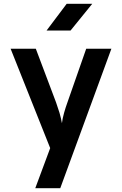

<svg xmlns="http://www.w3.org/2000/svg" viewBox="-20 -805 639 1005"><path d="M223.6 -645 329.1 -785.2H462.9L349.1 -645ZM164.6 180.2 242.7 -29.8 35.6 -549.8H167.5L273.4 -269Q282.2 -244.1 291.5 -214.4Q299.8 -185.1 304.2 -160.2Q307.1 -185.1 315.4 -214.4Q323.7 -243.7 333 -269L431.2 -549.8H563L295.4 180.2Z"/></svg>

Font: UDEV Gothic 35
Style: Bold
Weight: 700
Version: v2.1.0; ttfautohint (v1.8.4.7-5d5b-dirty) -l 6 -r 45 -G 200 